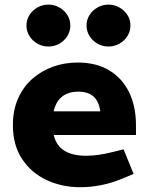

<svg xmlns="http://www.w3.org/2000/svg" viewBox="-20 -793 627 822"><path d="M323.9 8.5Q245 8.5 179.3 -22.2Q113.6 -53 74.4 -112.5Q35.2 -172 35.2 -257.4Q35.2 -321.4 57.4 -371.3Q79.6 -421.3 118.5 -455.6Q157.5 -489.8 207.2 -507.6Q256.9 -525.3 312.3 -525.3Q391.8 -525.3 447.5 -491.9Q503.2 -458.4 532.6 -398.2Q562.1 -337.9 562.1 -257.5V-215.1H209.9Q217.4 -183.4 236 -163.8Q254.5 -144.2 283.1 -135.2Q311.7 -126.1 347.7 -126.1Q373.3 -126.1 401.7 -130.1Q430.2 -134.1 460.2 -141.6L509.1 -153.6L552 -48.5L504.1 -28.5Q459.2 -9.5 413.3 -0.5Q367.3 8.5 323.9 8.5ZM209.5 -316.4H409.6Q403.6 -358 381 -379.3Q358.4 -400.6 314.8 -400.6Q287.7 -400.6 266.4 -391.6Q245.1 -382.6 230.8 -364Q216.5 -345.4 209.5 -316.4ZM187.4 -593.8Q162 -593.8 140.3 -606Q118.7 -618.3 106 -638.7Q93.3 -659.2 93.3 -684Q93.3 -708.5 106 -728.6Q118.7 -748.8 140.3 -761Q162 -773.3 187.4 -773.3Q212.7 -773.3 234.2 -761Q255.7 -748.8 268.4 -728.6Q281.1 -708.5 281.1 -684Q281.1 -659.2 268.4 -638.7Q255.7 -618.3 234.2 -606Q212.7 -593.8 187.4 -593.8ZM444.6 -593.8Q419.3 -593.8 397.6 -606Q375.9 -618.3 363.2 -638.7Q350.5 -659.2 350.5 -684Q350.5 -708.5 363.2 -728.6Q375.9 -748.8 397.6 -761Q419.3 -773.3 444.6 -773.3Q469.9 -773.3 491.4 -761Q512.9 -748.8 525.7 -728.6Q538.4 -708.5 538.4 -684Q538.4 -659.2 525.7 -638.7Q512.9 -618.3 491.4 -606Q469.9 -593.8 444.6 -593.8Z"/></svg>

Font: REM Medium
Style: Regular
Weight: 500
Designer: Octavio Pardo
Foundry: Ashler Design
Version: Version 1.005;gftools[0.9.28]